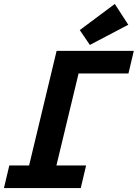

<svg xmlns="http://www.w3.org/2000/svg" viewBox="-46 -950 696 970"><path d="M-26 0 1 -114H101L240 -693H630L603 -579H351L239 -114H389L362 0ZM408 -723 357 -798 534 -930 602 -825Z"/></svg>

Font: Ubuntu Sans Mono
Style: Bold Italic
Weight: 700
Italic angle: -13.5°
Monospace: yes
Designer: Dalton Maag Ltd
Foundry: Dalton Maag Ltd
Version: Version 1.006